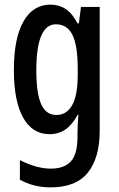

<svg xmlns="http://www.w3.org/2000/svg" viewBox="-20 -570 513 830"><path d="M198 -550Q235 -550 263.5 -531.5Q292 -513 315 -469H321L330 -540H411V-5Q411 112 360 176Q309 240 198 240Q127 240 66 207V122Q103 141 136.5 150Q170 159 200 159Q257 159 286 128Q315 97 315 21V8Q315 -10 316 -31.5Q317 -53 319 -74H316Q292 -30 262.5 -10Q233 10 194 10Q120 10 80 -61.5Q40 -133 40 -267Q40 -405 81.5 -477.5Q123 -550 198 -550ZM222 -465Q137 -465 137 -266Q137 -166 158 -119.5Q179 -73 224 -73Q268 -73 292 -115.5Q316 -158 316 -247V-272Q316 -374 293 -419.5Q270 -465 222 -465Z"/></svg>

Font: Noto Sans Kannada ExtraCondensed Medium
Style: Regular
Weight: 500
Width: 2
Designer: Jelle Bosma - Monotype Design Team
Foundry: Monotype Imaging Inc.
Version: Version 2.005; ttfautohint (v1.8.4.7-5d5b)